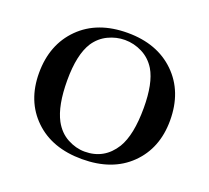

<svg xmlns="http://www.w3.org/2000/svg" viewBox="-121 -849 1104 1012"><g transform="rotate(20 431.5 -343.0)"><path d="M64 -339Q64 -499 163.5 -598Q263 -697 432 -697Q598 -697 698.5 -599Q799 -501 799 -339Q799 -183 700 -86Q601 11 431 11Q263 11 163.5 -85.5Q64 -182 64 -339ZM217 -354Q217 -212 258 -135Q287 -82 334.5 -56.5Q382 -31 431 -31Q541 -31 600 -126Q646 -202 646 -354Q646 -492 604 -563Q575 -610 528.5 -633.5Q482 -657 431 -657Q383 -657 338 -635.5Q293 -614 264 -571Q217 -498 217 -354Z"/></g></svg>

Font: CMU Serif
Style: Bold
Weight: 700
Version: Version 0.7.0